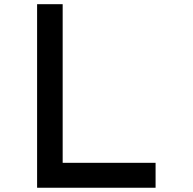

<svg xmlns="http://www.w3.org/2000/svg" viewBox="-20 -884 905 902"><path d="M154.3 -2H710.9V-119.1H274.4V-864.3H154.3Z"/></svg>

Font: OCR-B
Style: Regular
Weight: 400
Version: 1.1